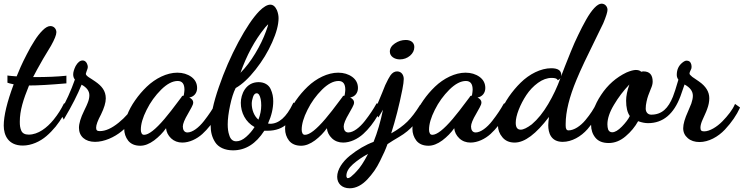

<svg xmlns="http://www.w3.org/2000/svg" viewBox="-27 -741 4020 1038"><path d="M16.1 -293C23.4 -290.5 29.8 -288.6 34.2 -288.1C36.6 -287.6 44.4 -285.6 46.9 -285.2C11.2 -189.5 -6.8 -115.2 -6.8 -62C-6.8 -9.3 18.1 45.9 96.2 45.9C142.6 45.9 189.5 24.4 224.1 -5.4C241.2 -20 257.8 -37.1 273.9 -56.6C305.2 -95.7 324.2 -130.9 339.8 -166L340.8 -168L319.8 -183.1L316.9 -178.2C303.7 -151.4 287.6 -124.5 262.7 -93.8C227.1 -50.3 179.7 -13.2 127.9 -13.2C106.9 -13.2 93.3 -21 87.4 -36.1C81.5 -51.3 80.1 -63 80.1 -83C80.1 -143.6 98.6 -202.1 129.9 -278.8C177.7 -278.8 243.7 -282.7 328.1 -290H332V-332L326.2 -331.1C283.2 -326.7 228 -324.2 160.2 -324.2H151.9C162.6 -345.7 180.7 -378.4 206.1 -422.9C233.4 -467.8 247.6 -491.7 249 -494.1C268.1 -528.3 277.8 -552.7 277.8 -566.9C277.8 -583 266.1 -600.1 245.1 -600.1C232.9 -600.1 218.8 -592.3 203.6 -577.1C188 -561.5 173.3 -543 159.7 -521C145.5 -499 131.8 -475.1 118.2 -448.2C90.3 -395 74.2 -356 63 -328.1C43.5 -329.6 28.8 -330.6 19 -332L13.2 -333V-293.9Z M321.8 -102.1C361.8 -169.4 392.6 -230 414.1 -283.2C441.9 -268.1 456.1 -249 456.1 -226.1C456.1 -212.9 453.1 -199.2 446.8 -184.1C444.8 -178.2 438.5 -164.1 427.7 -142.1C409.2 -104.5 399.9 -73.7 399.9 -49.8C399.9 -4.9 432.6 25.9 486.8 25.9C536.1 25.9 590.8 1.5 631.8 -32.2C672.9 -65.9 705.6 -106.9 722.7 -144L723.6 -146L691.9 -168.9L689 -164.1C675.8 -136.2 650.9 -107.4 614.3 -77.6C577.1 -47.4 543.5 -32.2 512.7 -32.2C497.6 -32.2 492.7 -37.1 492.7 -50.8C492.7 -65.9 501.5 -89.4 519 -122.1C536.1 -157.2 544.9 -186 544.9 -209C544.9 -250.5 522.5 -276.4 488.8 -299.8C485.4 -302.2 479.5 -306.2 470.7 -312C461.4 -317.4 455.1 -321.8 451.7 -324.2C441.9 -331.1 437 -336.9 437 -341.8C437 -342.8 437.5 -345.2 439 -349.1L441.9 -357.9C445.8 -367.2 447.8 -374 447.8 -378.9C447.8 -385.3 445.8 -392.1 441.9 -399.9C436.5 -409.2 429.2 -414.1 419.9 -414.1C405.8 -414.1 393.1 -403.8 381.8 -383.8C373 -365.7 368.7 -350.6 368.7 -338.9C368.7 -327.6 371.6 -318.4 377.9 -311C356.9 -251 330.1 -191.9 297.9 -134.8V-132.8L317.9 -94.2Z M738.3 -21C735.8 -25.4 734.4 -31.7 734.4 -40C734.4 -69.8 744.6 -105.5 765.6 -147C786.1 -188.5 812.5 -224.6 844.2 -256.3C876 -287.6 905.8 -303.2 933.6 -303.2C958 -303.2 970.2 -287.6 970.2 -255.9C970.2 -249.5 968.8 -239.3 966.3 -224.1C963.9 -224.1 960.9 -223.6 958.5 -222.2L955.6 -219.2L954.6 -216.8C951.7 -213.4 944.8 -204.1 933.6 -189C911.1 -158.7 885.7 -125.5 862.3 -98.1C813.5 -41 776.9 -12.2 752.4 -12.2C745.1 -12.2 740.7 -15.1 738.3 -21ZM1136.2 -176.8C1122.6 -151.9 1103.5 -122.6 1075.7 -86.9C1047.9 -51.3 1013.7 -24.9 986.3 -24.9C969.2 -24.9 961.4 -39.1 961.4 -57.1C961.4 -71.8 970.7 -94.7 989.3 -126C1001.5 -147.9 1007.8 -159.2 1008.3 -160.2C1014.6 -171.4 1017.6 -180.2 1017.6 -187C1017.6 -197.8 1010.7 -206.5 996.6 -213.9C1023.4 -218.3 1038.6 -239.7 1038.6 -265.1C1038.6 -290 1028.3 -310.1 1007.8 -325.2C986.8 -340.3 961.4 -348.1 931.6 -348.1C875 -348.1 813.5 -317.4 766.6 -272.5C743.2 -250 722.2 -225.6 703.6 -198.7C666 -145.5 644.5 -87.9 644.5 -44.9C644.5 -20.5 651.9 1 666 19.5C680.7 37.6 702.6 46.9 731.4 46.9C755.4 46.9 780.3 37.1 806.2 18.1C832 -1.5 853.5 -23.4 870.6 -47.9C872.6 -26.9 881.8 -8.8 897.9 6.8C914.1 22 934.6 29.8 958.5 29.8C997.1 29.8 1037.1 10.3 1066.9 -16.6C1081.5 -29.8 1095.7 -45.4 1109.4 -62.5C1136.2 -97.2 1152.3 -127 1165.5 -155.8L1166.5 -158.2L1140.6 -183.1Z M1370.1 -94.2C1346.2 -113.8 1334 -148.4 1334 -180.2C1334 -191.4 1336.4 -203.6 1340.8 -216.8C1345.2 -230 1352.1 -236.8 1360.8 -236.8C1365.2 -236.8 1369.6 -234.4 1373 -230C1381.3 -216.8 1385.3 -197.3 1385.3 -170.9C1385.3 -146.5 1380.4 -121.1 1370.1 -94.2ZM1272.9 -347.2C1306.6 -441.9 1349.6 -522 1402.8 -587.9C1405.3 -591.8 1409.7 -596.7 1416 -603C1418 -606 1420.4 -607.9 1422.9 -608.9C1422.4 -604.5 1418.5 -591.8 1411.1 -571.8C1397 -533.2 1377.9 -493.2 1353 -452.1C1328.1 -410.6 1301.3 -376 1272.9 -347.2ZM1556.2 -180.2C1521.5 -107.9 1480.5 -71.8 1433.1 -71.8C1430.7 -71.8 1424.3 -73.2 1421.9 -73.2C1440.9 -115.2 1450.2 -155.3 1450.2 -193.8C1450.2 -216.8 1446.3 -237.3 1436 -259.8C1425.8 -282.2 1402.3 -296.9 1371.1 -296.9C1300.8 -296.9 1274.9 -230 1274.9 -185.1C1274.9 -132.3 1300.3 -81.1 1349.1 -54.2C1337.4 -35.2 1322.3 -17.6 1304.2 -1.5C1285.6 15.1 1267.6 22.9 1250 22.9C1231 22.9 1218.3 11.2 1211.9 -12.2C1206.5 -27.3 1204.1 -46.4 1204.1 -68.8C1204.1 -97.7 1208.5 -131.3 1216.8 -170.4C1225.1 -209.5 1234.9 -241.2 1247.1 -265.1C1282.7 -285.2 1318.4 -318.8 1355 -365.2C1391.6 -411.6 1421.4 -460.4 1444.3 -512.2C1467.3 -563.5 1479 -607.4 1479 -643.1C1479 -656.7 1476.1 -670.9 1470.2 -686C1460.9 -706.1 1449.2 -715.8 1434.1 -715.8C1418 -715.8 1397.9 -704.1 1375 -681.2C1340.3 -645.5 1302.7 -589.4 1261.7 -513.2C1220.7 -436.5 1185.5 -356 1156.2 -270.5C1126.5 -185.1 1111.8 -116.2 1111.8 -63C1111.8 -28.3 1118.7 0.5 1136.2 27.8C1153.3 54.7 1187.5 71.8 1232.9 71.8C1300.3 71.8 1356.4 36.6 1401.9 -34.2H1419.9C1464.4 -34.2 1500 -47.9 1525.4 -72.3C1550.3 -96.7 1565.9 -122.1 1581.1 -157.2V-158.2L1560.1 -187Z M1607.9 -21C1605.5 -25.4 1604 -31.7 1604 -40C1604 -69.8 1614.3 -105.5 1635.3 -147C1655.8 -188.5 1682.1 -224.6 1713.9 -256.3C1745.6 -287.6 1775.4 -303.2 1803.2 -303.2C1827.6 -303.2 1839.8 -287.6 1839.8 -255.9C1839.8 -249.5 1838.4 -239.3 1835.9 -224.1C1833.5 -224.1 1830.6 -223.6 1828.1 -222.2L1825.2 -219.2L1824.2 -216.8C1821.3 -213.4 1814.5 -204.1 1803.2 -189C1780.8 -158.7 1755.4 -125.5 1731.9 -98.1C1683.1 -41 1646.5 -12.2 1622.1 -12.2C1614.7 -12.2 1610.4 -15.1 1607.9 -21ZM2005.9 -176.8C1992.2 -151.9 1973.1 -122.6 1945.3 -86.9C1917.5 -51.3 1883.3 -24.9 1856 -24.9C1838.9 -24.9 1831.1 -39.1 1831.1 -57.1C1831.1 -71.8 1840.3 -94.7 1858.9 -126C1871.1 -147.9 1877.4 -159.2 1877.9 -160.2C1884.3 -171.4 1887.2 -180.2 1887.2 -187C1887.2 -197.8 1880.4 -206.5 1866.2 -213.9C1893.1 -218.3 1908.2 -239.7 1908.2 -265.1C1908.2 -290 1897.9 -310.1 1877.4 -325.2C1856.4 -340.3 1831.1 -348.1 1801.3 -348.1C1744.6 -348.1 1683.1 -317.4 1636.2 -272.5C1612.8 -250 1591.8 -225.6 1573.2 -198.7C1535.6 -145.5 1514.2 -87.9 1514.2 -44.9C1514.2 -20.5 1521.5 1 1535.6 19.5C1550.3 37.6 1572.3 46.9 1601.1 46.9C1625 46.9 1649.9 37.1 1675.8 18.1C1701.7 -1.5 1723.1 -23.4 1740.2 -47.9C1742.2 -26.9 1751.5 -8.8 1767.6 6.8C1783.7 22 1804.2 29.8 1828.1 29.8C1866.7 29.8 1906.7 10.3 1936.5 -16.6C1951.2 -29.8 1965.3 -45.4 1979 -62.5C2005.9 -97.2 2022 -127 2035.2 -155.8L2036.1 -158.2L2010.3 -183.1Z M1847.7 217.8C1846.2 216.3 1845.7 213.4 1845.7 209C1845.7 188.5 1857.4 168 1880.9 147C1904.8 126 1932.1 107.4 1962.9 90.8C1939.9 135.3 1918.9 167 1899.9 186C1892.6 194.3 1885.3 201.7 1877.4 208C1868.2 217.3 1859.9 222.2 1852.5 222.2C1850.1 222.2 1848.6 220.7 1847.7 217.8ZM2023.4 -113.8C2025.4 -118.2 2032.2 -129.4 2043.5 -147.9C2030.3 -83 2013.2 -24.9 1992.7 25.9C1950.2 41.5 1905.8 67.4 1864.7 100.6C1824.2 133.3 1795.9 175.8 1795.9 214.8C1795.9 250.5 1820.8 276.9 1863.8 276.9C1880.9 276.9 1897.5 272.5 1913.6 264.2C1946.8 247.1 1973.6 214.4 1996.6 182.6C2007.8 166.5 2018.1 148.9 2027.8 128.9C2047.4 89.4 2057.6 66.9 2067.9 38.1C2085.4 26.4 2106.4 13.2 2130.9 -1C2194.8 -38.1 2235.8 -88.4 2268.6 -154.8L2269.5 -158.2L2243.7 -173.8L2241.7 -169.9C2219.7 -134.8 2197.8 -106 2175.3 -83.5C2152.3 -61 2123.5 -40 2087.9 -20C2110.8 -91.8 2131.3 -171.4 2148.4 -257.8C2153.3 -282.7 2155.8 -301.8 2155.8 -314C2155.8 -334 2144.5 -355 2119.6 -355C2106 -355 2093.8 -347.7 2083.5 -333C2077.1 -324.2 2067.9 -306.6 2055.7 -280.8C2052.2 -272.5 2046.4 -258.3 2038.6 -238.3C2022.9 -198.7 2010.7 -170.9 1996.6 -145L1995.6 -143.1L2018.6 -106ZM2080.6 -461.9C2080.6 -436.5 2105.5 -419.9 2134.8 -419.9C2155.8 -419.9 2174.3 -426.8 2189.9 -439.9C2205.1 -453.1 2212.9 -468.8 2212.9 -486.8C2212.9 -510.3 2195.3 -524.9 2166.5 -524.9C2145.5 -524.9 2126 -518.6 2107.9 -506.3C2089.8 -494.1 2080.6 -479 2080.6 -461.9Z M2296.4 -21C2293.9 -25.4 2292.5 -31.7 2292.5 -40C2292.5 -69.8 2302.7 -105.5 2323.7 -147C2344.2 -188.5 2370.6 -224.6 2402.3 -256.3C2434.1 -287.6 2463.9 -303.2 2491.7 -303.2C2516.1 -303.2 2528.3 -287.6 2528.3 -255.9C2528.3 -249.5 2526.9 -239.3 2524.4 -224.1C2522 -224.1 2519 -223.6 2516.6 -222.2L2513.7 -219.2L2512.7 -216.8C2509.8 -213.4 2502.9 -204.1 2491.7 -189C2469.2 -158.7 2443.8 -125.5 2420.4 -98.1C2371.6 -41 2335 -12.2 2310.5 -12.2C2303.2 -12.2 2298.8 -15.1 2296.4 -21ZM2694.3 -176.8C2680.7 -151.9 2661.6 -122.6 2633.8 -86.9C2606 -51.3 2571.8 -24.9 2544.4 -24.9C2527.3 -24.9 2519.5 -39.1 2519.5 -57.1C2519.5 -71.8 2528.8 -94.7 2547.4 -126C2559.6 -147.9 2565.9 -159.2 2566.4 -160.2C2572.8 -171.4 2575.7 -180.2 2575.7 -187C2575.7 -197.8 2568.8 -206.5 2554.7 -213.9C2581.5 -218.3 2596.7 -239.7 2596.7 -265.1C2596.7 -290 2586.4 -310.1 2565.9 -325.2C2544.9 -340.3 2519.5 -348.1 2489.7 -348.1C2433.1 -348.1 2371.6 -317.4 2324.7 -272.5C2301.3 -250 2280.3 -225.6 2261.7 -198.7C2224.1 -145.5 2202.6 -87.9 2202.6 -44.9C2202.6 -20.5 2210 1 2224.1 19.5C2238.8 37.6 2260.7 46.9 2289.6 46.9C2313.5 46.9 2338.4 37.1 2364.3 18.1C2390.1 -1.5 2411.6 -23.4 2428.7 -47.9C2430.7 -26.9 2439.9 -8.8 2456.1 6.8C2472.2 22 2492.7 29.8 2516.6 29.8C2555.2 29.8 2595.2 10.3 2625 -16.6C2639.6 -29.8 2653.8 -45.4 2667.5 -62.5C2694.3 -97.2 2710.4 -127 2723.6 -155.8L2724.6 -158.2L2698.7 -183.1Z M2993.2 -310.1C2996.6 -311.5 3000 -314.5 3002.9 -318.8C2985.4 -270.5 2963.4 -223.6 2936.5 -178.2C2909.7 -132.8 2880.4 -96.2 2848.1 -68.8C2822.8 -49.8 2802.7 -40 2788.1 -40C2770 -40 2761.2 -52.2 2761.2 -77.1C2761.2 -96.7 2766.6 -120.1 2777.3 -147.9C2788.1 -175.3 2801.8 -201.7 2818.8 -227.5C2835.9 -252.9 2856.4 -274.9 2881.3 -293C2906.2 -311 2930.7 -319.8 2955.1 -319.8C2971.7 -319.8 2981.9 -316.9 2986.3 -311L2988.3 -307.1ZM3196.3 -180.2C3184.1 -153.3 3164.1 -123 3137.7 -91.3C3111.3 -59.6 3076.2 -36.1 3046.4 -36.1C3036.1 -36.1 3031.2 -44.4 3031.2 -61V-71.8C3031.2 -136.7 3050.8 -216.8 3090.3 -311C3110.4 -360.4 3147 -437.5 3199.2 -543C3216.3 -578.1 3228 -602.1 3234.4 -615.2C3249.5 -651.4 3257.3 -675.8 3257.3 -688C3257.3 -704.1 3245.1 -721.2 3225.1 -721.2C3213.9 -721.2 3200.7 -713.4 3186 -697.8C3171.4 -682.1 3156.7 -661.1 3141.6 -634.3C3126.5 -607.4 3112.3 -580.1 3099.1 -552.2C3085.4 -524.4 3071.8 -493.7 3058.6 -460.9C3044.9 -427.7 3034.7 -401.9 3027.3 -382.8C3020 -363.8 3012.7 -345.7 3006.3 -328.1C3006.8 -330.1 3007.3 -332.5 3007.3 -335.9C3007.3 -359.9 2989.3 -372.1 2953.1 -372.1C2896.5 -372.1 2834.5 -340.3 2787.6 -293.9C2764.2 -271 2743.2 -245.6 2724.1 -218.3C2686.5 -163.6 2665 -105.5 2665 -63C2665 -39.6 2672.9 -18.1 2689 1C2704.6 20 2726.6 29.8 2755.4 29.8C2809.6 29.8 2871.1 -16.6 2940.9 -108.9C2938.5 -88.9 2937 -73.7 2937 -64C2937 -23.4 2951.2 25.9 3015.1 25.9C3064 25.9 3113.8 -2.4 3149.4 -43C3184.6 -83.5 3209.5 -123.5 3225.1 -162.1L3226.1 -164.1L3199.2 -185.1Z M3260.7 -41C3258.3 -48.8 3256.8 -58.1 3256.8 -68.8C3256.8 -99.6 3268.6 -135.3 3292.5 -174.8C3315.9 -214.4 3343.8 -251 3375.5 -284.2C3363.8 -250.5 3357.9 -221.7 3357.9 -196.8C3357.9 -160.2 3364.7 -132.3 3377.9 -113.8C3369.6 -96.2 3355 -77.1 3335 -56.6C3314.9 -36.1 3297.4 -25.9 3282.7 -25.9C3272.5 -25.9 3265.1 -30.8 3260.7 -41ZM3943.8 -172.9C3933.6 -148.9 3908.2 -115.2 3878.4 -85C3848.6 -54.7 3809.6 -30.8 3779.8 -30.8C3764.2 -30.8 3759.8 -36.6 3759.8 -50.8C3759.8 -62.5 3763.7 -77.1 3771.5 -94.2C3776.9 -107.4 3791 -135.7 3795.9 -150.9C3803.7 -171.4 3807.6 -190.9 3807.6 -210C3807.6 -244.6 3789.1 -274.9 3751.5 -300.8C3746.1 -304.7 3739.3 -309.6 3731 -314.9C3722.7 -320.3 3717.3 -323.7 3715.8 -325.2C3705.6 -333.5 3700.7 -339.4 3700.7 -342.8C3700.7 -347.2 3702.1 -352.5 3705.6 -358.9C3710 -366.2 3711.9 -372.6 3711.9 -378.9C3711.9 -387.7 3710.4 -394.5 3707.5 -399.9C3703.6 -408.7 3695.8 -413.1 3684.6 -413.1C3680.2 -413.1 3675.8 -411.6 3671.9 -409.2C3670.4 -408.7 3668 -406.2 3666.5 -405.8C3664.6 -403.8 3663.1 -402.8 3662.6 -402.8C3642.1 -386.7 3631.8 -364.7 3631.8 -335.9C3631.8 -326.7 3634.8 -317.9 3640.6 -310.1C3627.4 -265.1 3617.7 -234.4 3610.8 -217.8C3585.9 -156.7 3552.2 -121.1 3493.7 -121.1C3474.6 -121.1 3463.9 -135.7 3463.9 -153.8C3463.9 -166 3465.3 -178.2 3468.3 -191.4C3471.2 -204.6 3474.1 -215.3 3477.5 -224.6C3481 -233.4 3485.4 -245.6 3491.7 -261.2C3498 -274.9 3501.5 -287.6 3501.5 -299.8C3501.5 -336.4 3484.9 -355 3451.7 -355C3448.7 -355 3444.8 -354.5 3439.5 -353C3433.6 -359.4 3423.8 -362.8 3410.6 -362.8C3398.9 -362.8 3381.8 -358.4 3359.9 -349.1C3304.2 -322.3 3258.3 -282.2 3222.7 -228C3186.5 -173.8 3168.5 -120.1 3168.5 -65.9C3168.5 -39.1 3176.3 -15.6 3191.9 3.4C3207.5 22.5 3231.4 32.2 3263.7 32.2C3296.4 32.2 3327.1 20 3355.5 -4.4C3383.8 -28.3 3406.2 -55.7 3422.9 -85.9C3442.4 -78.6 3460.4 -75.2 3476.6 -75.2C3557.1 -75.2 3615.7 -124 3651.9 -221.2C3654.3 -228.5 3658.2 -239.3 3663.1 -253.4C3668 -267.6 3671.4 -277.8 3673.8 -284.2C3703.6 -268.1 3718.8 -248 3718.8 -223.1C3718.8 -210.9 3715.8 -197.3 3710.4 -181.2C3706.1 -169.9 3700.2 -155.8 3692.9 -139.2C3675.3 -100.6 3666.5 -70.3 3666.5 -47.9C3666.5 -25.9 3674.8 -8.3 3691.4 5.9C3707.5 20 3729 26.9 3754.9 26.9C3803.7 26.9 3855 -1 3892.1 -40.5C3928.7 -79.6 3955.6 -119.6 3972.7 -157.2L3973.6 -160.2L3946.8 -179.2Z"/></svg>

Font: Dancing Script
Style: Regular
Weight: 800
Designer: Pablo Impallari
Foundry: Pablo Impallari
Version: Version 2.001